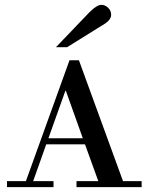

<svg xmlns="http://www.w3.org/2000/svg" viewBox="-20 -773 614 793"><path d="M9 0V-25H87L267 -524H306L488 -25H565V0H296V-25H386L331 -177H171L117 -25H201V0ZM322 -202 252 -398H250L180 -202ZM257 -578H211L350 -723Q380 -753 399 -753Q414 -753 426.5 -741Q439 -729 439 -712Q439 -692 413 -675Z"/></svg>

Font: Justus
Style: Versalitas
Weight: 400
Version: Version 001.001